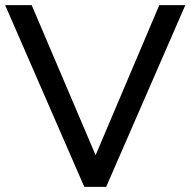

<svg xmlns="http://www.w3.org/2000/svg" viewBox="-21 -725 739 745"><path d="M306 0 -1 -705H102L361 -97H339L597 -705H698L391 0Z"/></svg>

Font: Nunito Sans 10pt Medium
Style: Regular
Weight: 500
Designer: Vernon Adams
Foundry: Vernon Adams
Version: Version 3.101;gftools[0.9.27]